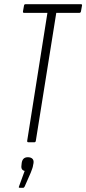

<svg xmlns="http://www.w3.org/2000/svg" viewBox="-20 -675 409 911"><path d="M115 0Q108 0 109 -7L205 -614H94Q88 -614 89 -621L94 -649Q95 -655 101 -655H364Q371 -655 369 -648L364 -620Q362 -614 357 -614H247L150 -7Q149 0 143 0ZM74 216Q67 216 70 210L97 136Q88 134 84 127.5Q80 121 82 108L83 98Q87 71 112 71Q126 71 133.5 78Q141 85 139 99L137 109Q136 117 133 125Q130 133 126 144L97 210Q94 216 90 216Z"/></svg>

Font: Sofia Sans Extra Condensed Light
Style: Italic
Weight: 300
Italic angle: -9°
Version: Version 4.100